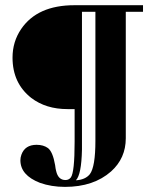

<svg xmlns="http://www.w3.org/2000/svg" viewBox="-20 -606 581 740"><path d="M230.5 114.3Q340.8 114.3 408.2 54.7Q464.8 3.9 464.8 -73.2V-560.5H531.2V-585.9H266.6Q124 -585.9 61.5 -494.1Q28.3 -445.3 28.3 -383.8Q28.3 -285.2 100.6 -228.5Q157.2 -185.5 240.2 -185.5H267.6V-59.6Q267.6 58.6 252.9 78.1Q245.1 87.9 232.4 87.9Q204.1 87.9 196.3 52.7Q194.3 45.9 192.4 30.3Q183.6 -20.5 165 -35.2Q147.5 -47.9 121.1 -47.9Q76.2 -47.9 62.5 -9.8Q58.6 1 58.6 11.7Q58.6 69.3 133.8 98.6Q177.7 114.3 230.5 114.3ZM347.7 -63.5Q347.7 37.1 326.2 65.4Q308.6 86.9 272.5 88.9Q293.9 67.4 295.9 -29.3Q295.9 -43 295.9 -59.6V-560.5H347.7Z"/></svg>

Font: Abhaya Libre ExtraBold
Style: Regular
Weight: 800
Designer: Pushpananda Ekanayake, Sol Matas, Pathum Egodawatta
Foundry: Mooniak
Version: Version 1.050 ; ttfautohint (v1.6)